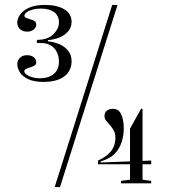

<svg xmlns="http://www.w3.org/2000/svg" viewBox="-20 -743 687 778"><path d="M157.3 -411Q119.1 -411 95.4 -421.7Q71.7 -432.4 60.9 -449.4Q50 -466.4 50 -483.4Q50 -497.8 60.5 -508.6Q71 -519.3 89.3 -519.3Q106.8 -519.3 116.8 -511.1Q126.8 -502.8 126.8 -490.5Q126.8 -481.7 119.7 -477.3Q112.5 -472.9 102.6 -470.1Q92.8 -467.3 85.6 -463.9Q78.5 -460.6 78.5 -454.1Q78.5 -447.2 87.4 -440.7Q96.4 -434.3 110.3 -430Q124.3 -425.7 139.9 -425.7Q177.4 -425.7 198.1 -443.5Q218.9 -461.3 218.9 -492.7Q218.9 -515.2 210.3 -532.2Q201.7 -549.2 185.6 -558.9Q169.4 -568.7 146 -568.7H129.4V-581.5Q173.3 -581.5 196.1 -604.1Q218.9 -626.7 218.9 -652Q218.9 -679.8 199.1 -694Q179.2 -708.3 145 -708.3Q127.7 -708.3 112.6 -704.2Q97.5 -700.2 88.3 -693.5Q79 -686.8 79 -679.3Q79 -673.4 86.2 -670.3Q93.3 -667.3 102.9 -664.7Q112.5 -662.1 119.7 -657.7Q126.8 -653.3 126.8 -644Q126.8 -632.2 116.8 -623.5Q106.8 -614.8 89.3 -614.8Q71 -614.8 60.5 -625.5Q50 -636.2 50 -651.2Q50 -667.8 61.7 -684.2Q73.4 -700.6 98 -711.8Q122.5 -723 162.4 -723Q211.2 -723 240.6 -705.2Q270.1 -687.4 270.1 -654.6Q270.1 -632 255.9 -615.7Q241.8 -599.5 220.2 -590.9Q198.6 -582.3 174.3 -580.6V-575.6Q198.6 -573.3 220.2 -564.1Q241.8 -554.9 255.9 -537.7Q270.1 -520.6 270.1 -494.9Q270.1 -472.8 260.9 -456.7Q251.8 -440.5 236.1 -430.4Q220.4 -420.3 200.1 -415.6Q179.7 -411 157.3 -411ZM377.1 -77.5V-92.5Q392.1 -98.8 406.7 -108.9Q421.3 -119 431.5 -132.5Q439 -142.5 443.4 -155.8Q447.7 -169.1 447.7 -183.3Q447.7 -201.2 441.1 -213.7Q434.4 -226.2 425.6 -235.9Q416.7 -245.6 410 -254Q403.4 -262.4 403.4 -272.6Q403.4 -286.8 412.7 -294.4Q422 -302 438.6 -302Q460.6 -302 471.1 -279.9Q481.5 -257.8 481.5 -224.1Q481.5 -194.8 473.6 -169.6Q465.6 -144.4 451.9 -128.1Q439.3 -112.5 422.7 -103.3Q406.1 -94 388 -89.5V-84.5L506.8 -89.1V-221.7L551.5 -302H557.6V-91L592.8 -92.5V-77.5H557.6V-15L592.7 -10V0H470.3V-10L506.8 -15V-77.5ZM201.6 15 434.6 -723H456.2L223.2 15Z"/></svg>

Font: Kalnia Thin
Style: Regular
Weight: 100
Version: Version 1.105